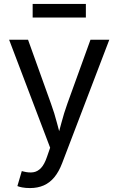

<svg xmlns="http://www.w3.org/2000/svg" viewBox="-20 -748 602 976"><path d="M68.4 197.8 90.8 121.6 100.1 124Q127 130.9 148.9 127.7Q170.9 124.5 188.5 106Q206.1 87.4 219.2 48.3L234.9 2.9L26.4 -545.9H122.6L238.8 -222.2Q257.3 -171.4 270 -121.6Q282.7 -71.8 296.9 -24.9H264.6Q278.8 -71.8 291.7 -121.8Q304.7 -171.9 322.8 -222.2L439.9 -545.9H535.6L295.9 81.5Q279.3 125 256.1 153.1Q232.9 181.2 202.1 194.6Q171.4 208 132.8 208Q109.4 208 92.3 204.6Q75.2 201.2 68.4 197.8ZM416.5 -728V-658.7H146V-728Z"/></svg>

Font: Inter Variable
Style: Regular
Weight: 400
Designer: Rasmus Andersson
Foundry: rsms
Version: Version 4.001;git-9221beed3